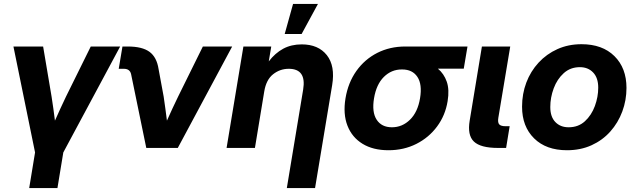

<svg xmlns="http://www.w3.org/2000/svg" viewBox="-20 -752 3229 976"><path d="M128.4 204.1 158.2 22.9 48.3 -515.6H199.2L242.2 -260.7Q247.1 -230.5 251.2 -200Q255.4 -169.4 259.3 -138.7Q272.9 -169.4 286.9 -200Q300.8 -230.5 315.4 -260.7L441.4 -515.6H590.8L301.8 22.9L272 204.1Z M723.6 0 646.5 -374.5Q640.6 -402.3 609.4 -402.3H583.5L602.5 -515.6H629.4Q703.1 -515.6 740 -488.5Q776.9 -461.4 786.1 -400.9L812 -260.7Q816.4 -230.5 820.6 -200Q824.7 -169.4 828.6 -138.7Q842.3 -169.4 856.4 -200Q870.6 -230.5 885.3 -260.7L1011.2 -515.6H1160.2L883.8 0Z M1323.2 -286.6 1275.9 0H1131.8L1217.3 -515.6H1358.9L1346.2 -439.9Q1378.4 -481.9 1419.4 -504.2Q1460.4 -526.4 1513.7 -526.4Q1598.1 -526.4 1641.4 -471.7Q1684.6 -417 1668.5 -319.3L1581.5 204.1H1438L1521 -296.4Q1538.6 -402.3 1447.8 -402.3Q1403.3 -402.3 1368.2 -374.5Q1333 -346.7 1323.2 -286.6ZM1427.2 -579.1 1469.7 -731.9H1596.2L1513.2 -579.1Z M1954.6 11.7Q1876.5 11.7 1823 -21Q1769.5 -53.7 1746.3 -113Q1723.1 -172.4 1736.3 -252.4Q1749.5 -332 1791.7 -391.4Q1834 -450.7 1897.9 -483.2Q1961.9 -515.6 2040 -515.6H2356.4L2337.4 -402.8H2206.1Q2236.8 -377.4 2251 -336.9Q2265.1 -296.4 2255.4 -237.8Q2243.7 -165.5 2201.9 -109.1Q2160.2 -52.7 2096.4 -20.5Q2032.7 11.7 1954.6 11.7ZM2024.4 -398.9H2022Q1969.7 -398.9 1931.4 -361.1Q1893.1 -323.2 1881.3 -252.4Q1869.6 -181.6 1894.8 -143.3Q1919.9 -105 1972.2 -105Q2024.9 -105 2064.2 -143.6Q2103.5 -182.1 2115.2 -252.4Q2127 -323.2 2101.8 -361.1Q2076.7 -398.9 2024.4 -398.9Z M2511.2 0Q2422.9 0 2388.9 -32.5Q2355 -64.9 2367.7 -139.6L2429.7 -515.6H2573.7L2513.2 -153.3Q2509.3 -129.4 2517.6 -119.9Q2525.9 -110.4 2550.3 -110.4H2570.8L2552.7 0Z M2862.3 11.7Q2756.3 11.7 2695.1 -48.6Q2633.8 -108.9 2633.8 -209.5Q2633.8 -274.9 2655.5 -332.3Q2677.2 -389.6 2717.8 -433.6Q2758.3 -477.5 2813.7 -502.4Q2869.1 -527.3 2936 -527.3Q3042 -527.3 3103.3 -466.8Q3164.6 -406.2 3164.6 -305.2Q3164.6 -242.2 3143.3 -185.1Q3122.1 -127.9 3082.5 -83.5Q3043 -39.1 2987.1 -13.7Q2931.2 11.7 2862.3 11.7ZM2870.6 -105Q2919.9 -105 2953.4 -135.7Q2986.8 -166.5 3003.9 -212.9Q3021 -259.3 3021 -306.6Q3021 -356.4 2995.1 -383.5Q2969.2 -410.6 2927.7 -410.6Q2879.4 -410.6 2845.7 -380.1Q2812 -349.6 2794.7 -303Q2777.3 -256.3 2777.3 -208Q2777.3 -158.2 2803 -131.6Q2828.6 -105 2870.6 -105Z"/></svg>

Font: Inter Display
Style: Bold Italic
Weight: 700
Italic angle: -9.39999°
Designer: Rasmus Andersson
Foundry: rsms
Version: Version 4.000;git-a52131595